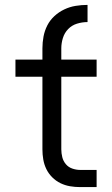

<svg xmlns="http://www.w3.org/2000/svg" viewBox="-20 -763 457 783"><path d="M153 -566Q153 -590 157.5 -614Q162 -638 173 -659.5Q184 -681 202 -697.5Q220 -714 242 -724.5Q264 -735 288 -739Q312 -743 337 -743V-673Q315 -673 294 -666.5Q273 -660 258 -644.5Q243 -629 236.5 -608Q230 -587 230 -566ZM374 0H307Q286 0 265.5 -3.5Q245 -7 226.5 -16Q208 -25 193 -40Q178 -55 169 -73.5Q160 -92 156.5 -112.5Q153 -133 153 -154V-450H43V-520H153V-566H230V-520H374V-450H230V-154Q230 -138 234 -122Q238 -106 248.5 -93.5Q259 -81 275 -75.5Q291 -70 307 -70H374Z"/></svg>

Font: Huly
Style: Regular
Weight: 400
Designer: Belleve Invis
Foundry: Belleve Invis
Version: Version 33.2.5; ttfautohint (v1.8.4)